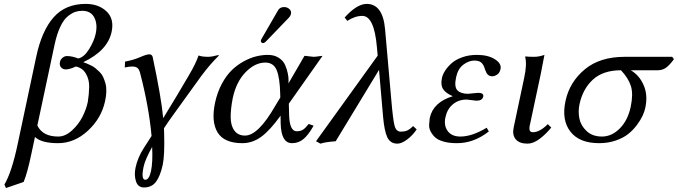

<svg xmlns="http://www.w3.org/2000/svg" viewBox="-20 -718 3446 976"><path d="M140.1 61Q119.1 162.1 100.1 207L10.3 237.8L2.4 220.2Q40 157.2 70.8 9.8L164.1 -429.2Q191.9 -561 252.2 -629.6Q312.5 -698.2 415.5 -698.2Q481 -698.2 521.2 -660.4Q561.5 -622.6 547.4 -556.2Q527.3 -460.9 403.3 -401.9Q414.6 -397.9 421.6 -395Q428.7 -392.1 442.4 -385.5Q456.1 -378.9 465.3 -371.1Q474.6 -363.3 486.1 -352.3Q497.6 -341.3 504.2 -326.9Q510.7 -312.5 515.9 -294.7Q521 -276.9 520.5 -253.7Q520 -230.5 514.2 -204.1Q495.6 -117.2 427 -53.7Q358.4 9.8 274.9 9.8Q191.4 9.8 157.7 -21.5ZM169.9 -80.1Q196.8 -23.9 275.9 -23.9Q312 -23.9 345.9 -54.9Q379.9 -85.9 399.4 -124.8Q418.9 -163.6 426.3 -200.2Q432.6 -239.3 433.3 -276.4Q434.1 -313.5 416.7 -343.3Q399.4 -373 365.7 -379.9Q332.5 -364.7 314.5 -365.2Q299.3 -365.2 290.3 -375.7Q281.2 -386.2 284.7 -402.8Q287.1 -415.5 297.9 -424.3Q308.6 -433.1 319.8 -433.1Q346.2 -433.1 377.4 -420.9Q406.7 -426.3 432.4 -467.3Q458 -508.3 466.3 -545.9Q477.1 -595.2 459.2 -629.2Q441.4 -663.1 397.9 -663.1Q378.9 -663.1 362.3 -657.5Q345.7 -651.9 325 -635.5Q304.2 -619.1 286.6 -582.3Q269 -545.4 257.3 -490.2Z M753.4 28.8Q717.8 93.3 710.4 127.9Q695.8 195.8 718.8 195.8Q737.8 195.8 747.6 151.9Q757.3 104.5 753.4 28.8ZM668.9 134.8Q679.7 83.5 710 36.1L750.5 -26.9Q736.8 -175.3 692.9 -344.2Q687.5 -366.7 677.7 -373.3Q668 -379.9 652.3 -379.9Q636.7 -379.9 614.3 -375L615.7 -404.8Q659.2 -413.1 692.1 -427.5Q725.1 -441.9 738.5 -441.9Q752 -441.9 755.9 -429.2Q800.3 -220.2 809.6 -117.2Q886.2 -242.2 939.5 -334Q976.1 -396 989.3 -436Q1006.8 -429.2 1037.1 -429.2Q1057.6 -429.2 1088.9 -438L1093.3 -436Q1049.3 -393.6 1003.4 -332L855.5 -127Q834.5 -98.1 813.5 -65.9Q813.5 -61 814 -51Q814.5 -41 814.5 -36.1Q817.4 72.8 807.1 120.1Q795.4 174.8 773.9 204.8Q752.4 234.9 711.9 234.9Q681.2 234.9 671.1 203.4Q661.1 171.9 668.9 134.8Z M1424.3 -682.1Q1439.9 -682.1 1451.2 -671.9Q1462.4 -661.6 1459 -647Q1456.5 -636.2 1449.2 -628.9L1331.5 -506.8Q1323.7 -499 1317.6 -499Q1311.5 -499 1308.3 -502.9Q1305.2 -506.8 1306.2 -512.2Q1306.6 -515.6 1310.5 -522L1393.1 -665Q1402.3 -682.1 1424.3 -682.1ZM1448.2 -190.9 1449.7 -132.8Q1452.1 -50.8 1488.3 -50.8Q1507.3 -50.8 1519.5 -58.3Q1531.7 -65.9 1549.3 -87.9L1574.2 -79.1Q1547.4 -31.2 1522.2 -10.7Q1497.1 9.8 1464.4 9.8Q1409.2 9.8 1406.7 -90.8L1406.2 -129.9Q1352.5 -55.2 1307.9 -22.7Q1263.2 9.8 1212.4 9.8Q1119.6 9.8 1086.2 -44.7Q1052.7 -99.1 1073.2 -195.8Q1084.5 -248.5 1107.4 -291.5Q1130.4 -334.5 1158.2 -361.3Q1186 -388.2 1219.2 -406.2Q1252.4 -424.3 1282.7 -431.6Q1313 -439 1341.8 -439Q1374.5 -439 1397.2 -424.1Q1419.9 -409.2 1429.2 -387.9Q1438.5 -366.7 1442.9 -345.2Q1447.3 -323.7 1446.8 -309.1L1446.3 -293.9L1527.8 -434.1Q1535.2 -434.1 1551.3 -431.6Q1567.4 -429.2 1574.7 -429.2Q1582.5 -429.2 1597.9 -431.6Q1613.3 -434.1 1619.6 -434.1ZM1404.8 -222.2 1404.3 -243.2Q1402.3 -322.8 1386.5 -361.3Q1370.6 -399.9 1328.6 -399.9Q1275.9 -399.9 1228.3 -350.8Q1180.7 -301.8 1163.1 -219.2Q1152.3 -164.1 1152.6 -121.8Q1152.8 -79.6 1171.4 -54.2Q1189.9 -28.8 1225.6 -28.8Q1293 -28.8 1379.9 -181.2Z M2098.1 -60.1Q2078.1 -30.3 2049.8 -9Q2021.5 12.2 2000 12.2Q1964.4 12.2 1949 -19.8Q1933.6 -51.8 1927.2 -126L1906.7 -362.8L1686.5 0Q1632.8 3.9 1608.9 12.2L1586.4 0L1899.9 -435.1L1896 -478Q1882.3 -637.2 1821.8 -637.2Q1784.2 -637.2 1745.6 -611.8L1731.9 -628.9Q1793.9 -697.8 1843.8 -698.2Q1926.3 -698.2 1937.5 -568.8L1968.8 -213.9Q1977.5 -109.9 1985.6 -79.3Q1993.7 -48.8 2017.1 -48.8Q2035.6 -48.8 2048.6 -54Q2061.5 -59.1 2080.1 -77.1Z M2244.1 -121.1Q2235.4 -79.6 2255.9 -51.8Q2276.4 -23.9 2320.3 -23.9Q2379.4 -23.9 2454.1 -68.8L2464.8 -49.8Q2388.2 10.3 2302.2 9.8Q2262.7 9.8 2234.1 1.5Q2205.6 -6.8 2191.4 -20.3Q2177.2 -33.7 2168.7 -50.5Q2160.2 -67.4 2161.4 -84.7Q2162.6 -102.1 2164.6 -118.2Q2181.6 -198.2 2281.7 -229Q2246.1 -244.1 2232.4 -265.1Q2218.8 -286.1 2226.6 -321.8Q2230 -338.4 2241.7 -357.2Q2253.4 -376 2273.9 -395Q2294.4 -414.1 2328.6 -426.5Q2362.8 -439 2404.3 -439Q2460.4 -439 2495.4 -417Q2530.3 -395 2524.4 -367.2Q2520.5 -347.7 2507.3 -338.9Q2494.1 -330.1 2481.4 -330.1Q2471.2 -330.1 2463.9 -335.4Q2456.5 -340.8 2453.6 -346.4Q2450.7 -352.1 2446.3 -362.8Q2443.4 -373 2440.4 -379.9Q2437.5 -386.7 2431.6 -394.5Q2425.8 -402.3 2416 -406.2Q2406.2 -410.2 2392.1 -410.2Q2363.3 -410.2 2335.4 -389.4Q2307.6 -368.7 2298.3 -324.2Q2288.1 -276.4 2305.2 -258.8Q2322.3 -241.2 2359.4 -241.2L2383.8 -243.7Q2408.2 -246.1 2411.6 -246.1Q2425.8 -246.1 2432.1 -241Q2438.5 -235.8 2436.5 -227.1Q2432.1 -206.1 2401.9 -206.1Q2397.9 -206.1 2377.4 -209Q2356.9 -211.9 2352.5 -211.9Q2310.5 -211.9 2281.7 -187.5Q2252.9 -163.1 2244.1 -121.1Z M2644.5 -321.8Q2659.7 -391.6 2649.4 -429.2L2651.9 -431.2Q2663.6 -429.2 2695.3 -429.2Q2720.2 -429.2 2747.6 -439Q2735.8 -375 2729 -342.8L2675.3 -90.8Q2669.4 -68.4 2672.1 -57.1Q2674.8 -45.9 2689 -45.9Q2723.6 -45.9 2764.6 -86.9L2782.2 -69.8Q2756.3 -37.1 2723.6 -12.5Q2690.9 12.2 2661.6 12.2Q2620.1 12.2 2601.6 -10Q2583 -32.2 2591.3 -70.8Z M3322.8 -360.8H3186.5Q3229.5 -335.9 3251.7 -285.6Q3273.9 -235.4 3260.7 -171.9Q3256.8 -152.3 3247.1 -130.9Q3237.3 -109.4 3218.3 -83.5Q3199.2 -57.6 3174.1 -37.4Q3148.9 -17.1 3110.1 -3.7Q3071.3 9.8 3025.9 9.8Q2924.8 9.8 2879.4 -49.1Q2834 -107.9 2854.5 -204.1Q2875 -301.3 2953.6 -366.2Q3029.8 -429.2 3156.2 -429.2H3397L3405.8 -417Q3384.3 -387.7 3366.2 -374.3Q3348.1 -360.8 3322.8 -360.8ZM3040 -23.9Q3089.4 -23.9 3130.4 -64.9Q3171.4 -106 3186 -174.8Q3199.7 -239.3 3187.3 -279.8Q3174.8 -320.3 3136.7 -360.8Q3045.9 -360.8 2994.1 -313.5Q2942.4 -266.1 2925.8 -188Q2918 -151.4 2925.3 -115.2Q2932.6 -79.1 2962.2 -51.5Q2991.7 -23.9 3040 -23.9Z"/></svg>

Font: Linux Biolinum O
Style: Italic
Weight: 400
Italic angle: -12°
Designer: Philipp H. Poll
Foundry: Philipp H. Poll
Version: Version 1.1.3